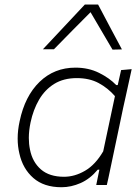

<svg xmlns="http://www.w3.org/2000/svg" viewBox="-20 -796 586 826"><path d="M394 0Q396.5 -13.5 399.5 -27L407.5 -66H400.5Q367.5 -26.5 326.8 -8.5Q286 9.5 244.5 9.5Q169 9.5 123.5 -30.2Q78 -70 63.5 -135Q56 -166 56 -200Q56 -236 64.5 -274.5Q87 -382.5 150.2 -443.8Q213.5 -505 304.5 -505Q361 -505 406.2 -482.5Q451.5 -460 480 -430H486.5L501 -494.5L546.5 -498.5Q534 -440.5 522 -386.5Q509.5 -332 497 -270.5L446 -28.5Q443 -14 439.5 0ZM255.5 -35.5Q301.5 -35.5 346 -61.5Q390.5 -87.5 424 -145L474.5 -382.5Q444 -417.5 404.2 -438.8Q364.5 -460 310.5 -460Q253.5 -460 213.2 -435Q173 -410 148 -367Q123 -324 111.5 -269.5Q104 -234 104 -202.5Q104 -176.5 109 -152.5Q119.5 -99 156 -67.2Q192.5 -35.5 255.5 -35.5ZM464 -582.5Q418 -661.5 369.5 -743.5Q329.5 -703 290.5 -664Q251.5 -624.5 212 -584H164.5Q211 -633.5 255.5 -681Q300 -728.5 345 -776.5H402Q427.5 -728.5 453 -680Q478.5 -631.5 504.5 -583.5Z"/></svg>

Font: Heraclito ExtraLight
Style: Italic
Weight: 200
Italic angle: -12°
Designer: Kostas Bartsokas (font) & Cristiano Sobral (main changes)
Foundry: Kostas Bartsokas (font) & Cristiano Sobral (main changes)
Version: Version 1.00;July 8, 2020;FontCreator 13.0.0.2655 64-bit